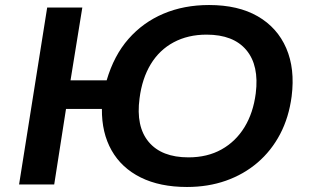

<svg xmlns="http://www.w3.org/2000/svg" viewBox="-20 -735 1234 765"><path d="M725 10Q617 10 540.5 -28Q464 -66 424.5 -136Q385 -206 386 -301H243L196 0H56L168 -705H308L261 -415H405Q434 -514 492 -580Q550 -646 631.5 -680.5Q713 -715 813 -715Q929 -715 1007 -670Q1085 -625 1120.5 -543Q1156 -461 1142 -351Q1131 -267 1096 -200.5Q1061 -134 1006 -87Q951 -40 880 -15Q809 10 725 10ZM731 -108Q806 -108 862.5 -139.5Q919 -171 954 -228Q989 -285 999 -363Q1013 -474 961.5 -535.5Q910 -597 803 -597Q729 -597 672 -566.5Q615 -536 580.5 -479Q546 -422 536 -343Q521 -231 572.5 -169.5Q624 -108 731 -108Z"/></svg>

Font: Nunito Sans 10pt SemiExpanded
Style: Bold Italic
Weight: 700
Width: 6
Italic angle: -9°
Designer: Vernon Adams
Foundry: Vernon Adams
Version: Version 3.101;gftools[0.9.27]